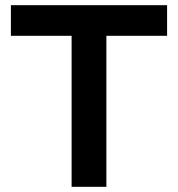

<svg xmlns="http://www.w3.org/2000/svg" viewBox="-20 -720 686 740"><path d="M22 -582V-700H624V-582H390V0H256V-582Z"/></svg>

Font: Rosa Sans SemiBold
Style: Regular
Weight: 600
Designer: Pentagram / MCKL
Foundry: Pentagram / MCKL
Version: Version 1.005;September 16, 2019;FontCreator 11.5.0.2425 64-